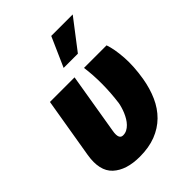

<svg xmlns="http://www.w3.org/2000/svg" viewBox="-226 -913 1042 1042"><g transform="rotate(-45 294.5 -392.0)"><path d="M36.9 -197.4 95.2 -545.5H284.1L225.9 -196Q222.7 -178.6 223.2 -167.1Q223.7 -155.5 227.1 -148.6Q230.5 -141.7 236.2 -139Q241.8 -136.4 248.6 -136.4Q264.2 -136.4 277.5 -143.3Q290.8 -150.2 302 -161.8Q313.2 -173.3 322.1 -188Q331 -202.8 337.5 -218.4Q344.1 -234 348.5 -249.3Q353 -264.6 355.1 -277Q364.3 -346.6 364.7 -415Q365.1 -483.3 356.5 -545.5H529.8Q537.6 -523.1 542.8 -494.3Q547.9 -465.6 550.4 -430Q555 -361.5 541.2 -277Q530.5 -213.1 506.9 -160.2Q483.3 -107.2 445.1 -69.4Q407 -31.6 353.5 -10.8Q300.1 9.9 230.1 9.9Q127.1 9.9 72.8 -40.1Q19.2 -89.8 36.9 -197.4ZM278.4 -623.6 353.7 -794H518.5L387.8 -623.6Z"/></g></svg>

Font: Inter P Black
Style: Italic
Weight: 900
Italic angle: -9.40001°
Designer: Rasmus Andersson
Foundry: rsms
Version: Version 3.018;git-588b23468